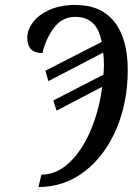

<svg xmlns="http://www.w3.org/2000/svg" viewBox="-20 -744 540 774"><path d="M147 -40Q208 -40 259.5 -88.5Q311 -137 345.5 -218.5Q380 -300 392 -394L208 -298L195 -339L397 -443Q399 -471 399 -483Q399 -510 396 -532L175 -417L163 -459L390 -575Q380 -627 353.5 -651.5Q327 -676 283 -676Q231 -676 198 -632.5Q165 -589 151 -530Q90 -530 90 -592Q90 -623 112.5 -653.5Q135 -684 179 -704Q223 -724 284 -724Q388 -724 441.5 -655.5Q495 -587 495 -461Q495 -332 449 -224Q403 -116 321 -53Q239 10 135 10Z"/></svg>

Font: Noto Serif Cond
Style: Italic
Weight: 400
Width: 3
Italic angle: -12°
Designer: Monotype Design Team
Foundry: Monotype Imaging Inc.
Version: Version 1.001